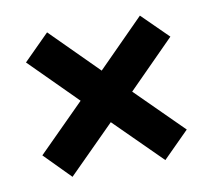

<svg xmlns="http://www.w3.org/2000/svg" viewBox="-54 -617 573 517"><g transform="rotate(-10 232.5 -358.0)"><path d="M105 -160 35 -231 162 -358 35 -485 105 -555 232 -428 359 -556 430 -486 303 -358 430 -232 359 -161 232 -287Z"/></g></svg>

Font: Kreon Light
Style: Bold
Weight: 700
Version: Version 2.002